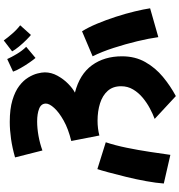

<svg xmlns="http://www.w3.org/2000/svg" viewBox="14 -918 983 1052"><g transform="rotate(-90 506.0 -392.5)"><path d="M840 -715Q830 -723 811.5 -741.5Q793 -760 775.5 -781.5Q758 -803 750 -818L810 -864Q824 -844 847 -817.5Q870 -791 893 -774ZM714 -690Q705 -700 689 -723Q673 -746 658.5 -771.5Q644 -797 639 -813L708 -845Q718 -822 736 -792Q754 -762 775 -741ZM505 79 380 -37Q407 -47 438 -63.5Q469 -80 496.5 -103Q524 -126 541.5 -155.5Q559 -185 559 -221Q559 -266 533.5 -294.5Q508 -323 465 -336.5Q422 -350 370 -350Q349 -350 328.5 -347.5Q308 -345 289 -340L259 -494Q325 -510 370.5 -535.5Q416 -561 440 -587.5Q464 -614 464 -633Q464 -659 436 -670Q408 -681 366 -681Q329 -681 287 -673.5Q245 -666 207 -652L169 -802Q221 -817 270 -824Q319 -831 364 -831Q434 -831 482.5 -816.5Q531 -802 561 -779Q591 -756 607 -729.5Q623 -703 629 -679Q635 -655 635 -639Q635 -603 616.5 -569.5Q598 -536 572.5 -511Q547 -486 524 -474Q625 -448 674 -380.5Q723 -313 723 -216Q723 -144 691.5 -88.5Q660 -33 610.5 8Q561 49 505 79ZM828 -17Q821 -68 805.5 -132.5Q790 -197 769 -262Q748 -327 723 -377L860 -435Q881 -402 901.5 -353Q922 -304 939.5 -250Q957 -196 969 -146Q981 -96 986 -62ZM183 49 26 13Q29 -29 39 -84Q49 -139 62.5 -194Q76 -249 87.5 -291.5Q99 -334 105 -351L252 -305Q235 -254 222 -190.5Q209 -127 199.5 -64Q190 -1 183 49Z"/></g></svg>

Font: Mochiy Pop P One
Style: Regular
Weight: 400
Designer: FONTDASU
Foundry: FONTDASU / Google Inc. / Adobe
Version: Version 2.000